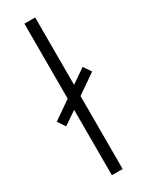

<svg xmlns="http://www.w3.org/2000/svg" viewBox="-214 -890 644 834"><g transform="rotate(-30 108.0 -473.0)"><path d="M78 -93H132V-459L229 -526L203 -564L132 -515V-853H78V-477L-13 -414L12 -376L78 -421Z"/></g></svg>

Font: Noto Sans Kannada UI Condensed Light
Style: Regular
Weight: 300
Width: 3
Designer: Jelle Bosma - Monotype Design Team
Foundry: Monotype Imaging Inc.
Version: Version 2.005